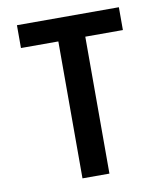

<svg xmlns="http://www.w3.org/2000/svg" viewBox="-83 -803 741 870"><g transform="rotate(-10 288.0 -367.5)"><path d="M226 0H350V-630H523V-735H54V-630H226Z"/></g></svg>

Font: Iosevka Sparkle
Style: Bold
Weight: 700
Designer: Belleve Invis
Foundry: Belleve Invis
Version: Version 4.5.0; ttfautohint (v1.8.3)